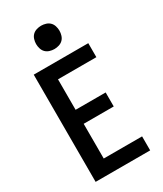

<svg xmlns="http://www.w3.org/2000/svg" viewBox="-235 -1053 970 1140"><g transform="rotate(-30 250.0 -482.5)"><path d="M67 0V-735H441V-639H178V-430H384V-334H178V-96H441V0ZM250 -805Q234 -805 218 -810Q202 -815 191 -826Q180 -837 175 -853Q170 -869 170 -885Q170 -901 175 -917Q180 -933 191 -944Q202 -955 218 -960Q234 -965 250 -965Q266 -965 282 -960Q298 -955 309 -944Q320 -933 325 -917Q330 -901 330 -885Q330 -869 325 -853Q320 -837 309 -826Q298 -815 282 -810Q266 -805 250 -805Z"/></g></svg>

Font: Iosevka Algr
Style: Bold
Weight: 700
Monospace: yes
Designer: Belleve Invis
Foundry: Belleve Invis
Version: Version 26.0.2; ttfautohint (v1.8.3)